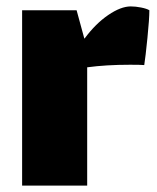

<svg xmlns="http://www.w3.org/2000/svg" viewBox="-20 -544 491 599"><path d="M446 -512Q446 -486 440 -426Q434 -366 430 -341Q418 -342 386 -342Q311 -342 252 -334V35H49V-512H219L243 -424H244Q278 -470 317.5 -497Q357 -524 388 -524Q403 -524 420.5 -520.5Q438 -517 446 -512Z"/></svg>

Font: Lalezar
Style: Bold
Weight: 700
Designer: Borna Izadpanah
Foundry: Borna Izadpanah
Version: Version 1.003;January 24, 2021;FontCreator 13.0.0.2683 64-bi